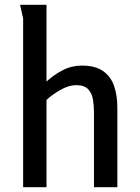

<svg xmlns="http://www.w3.org/2000/svg" viewBox="-20 -785 587 805"><path d="M175 -765V-443Q205 -471 242.5 -490.5Q280 -510 323 -510Q379 -510 411.5 -487.5Q444 -465 458 -425.5Q472 -386 472 -334V0H374V-314Q374 -341 370 -367Q366 -393 350 -410.5Q334 -428 299 -428Q268 -428 232.5 -407.5Q197 -387 175 -366V0H77V-708L64 -765Z"/></svg>

Font: Rosario SemiBold
Style: Regular
Weight: 600
Designer: Hector Gatti
Foundry: Omnibus Type
Version: Version 1.101; ttfautohint (v1.8.1.43-b0c9)